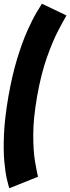

<svg xmlns="http://www.w3.org/2000/svg" viewBox="-42 -781 377 1031"><path d="M8 230Q3.5 216.5 -5 180.8Q-13.5 145 -19 84.5Q-24.5 24 -20.5 -62.8Q-16.5 -149.5 3.5 -265Q24 -380.5 50.8 -467.5Q77.5 -554.5 104.5 -615Q131.5 -675.5 152.8 -711.5Q174 -747.5 183 -761L315 -698Q299.5 -672 270.2 -616Q241 -560 210 -472.8Q179 -385.5 157.5 -265Q136.5 -144.5 136.5 -57.2Q136.5 30 146 86Q155.5 142 162 168Z"/></svg>

Font: Anybody UltraCondensed Black
Style: Italic
Weight: 900
Width: 1
Italic angle: -10°
Designer: Tyler Finck
Foundry: Etcetera Type Company
Version: Version 1.010; ttfautohint (v1.8.3) -l 8 -r 50 -G 200 -x 14 